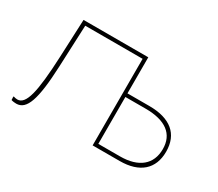

<svg xmlns="http://www.w3.org/2000/svg" viewBox="-98 -706 1047 922"><g transform="rotate(30 426.0 -245.0)"><path d="M608 -280C719 -280 777 -236 777 -153C777 -68 719 -20 616 -20H496V-280ZM626 0C736 0 797 -54 797 -150C797 -248 734 -300 617 -300H496V-500H137L128 -292C119 -87 99 -10 52 -10C46 -10 36 -12 31 -14L29 -12L30 6C39 9 50 10 58 10C115 10 140 -62 148 -247L158 -480H476V0Z"/></g></svg>

Font: Perun Thin
Style: Regular
Weight: 100
Foundry: Copyright (c) Stefan Peev, Context Ltd, 2016
Version: Version 1.089